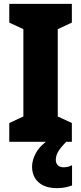

<svg xmlns="http://www.w3.org/2000/svg" viewBox="-20 -734 420 994"><path d="M352 0H28V-97L101 -131V-583L28 -617V-714H352V-617L279 -583V-131L352 -97ZM269 94Q269 111 279.5 121.5Q290 132 309 132Q322 132 333.5 129Q345 126 353 121V226Q340 231 320.5 235.5Q301 240 275 240Q214 240 180 210Q146 180 146 128Q146 95 166.5 57Q187 19 243 -19L323 0Q291 33 280 53Q269 73 269 94Z"/></svg>

Font: Noto Sans Malayalam Condensed Black
Style: Regular
Weight: 900
Width: 3
Designer: Jelle Bosma - Monotype Design Team
Foundry: Monotype Imaging Inc.
Version: Version 2.104; ttfautohint (v1.8.4.7-5d5b)